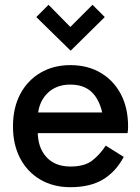

<svg xmlns="http://www.w3.org/2000/svg" viewBox="-20 -769 583 799"><path d="M273 10Q202 10 148 -21.5Q94 -53 64 -110Q34 -167 34 -243Q34 -320 64 -377Q94 -434 148 -466Q202 -498 273 -498Q345 -498 399 -466Q453 -434 483 -377Q513 -320 513 -243Q513 -236 512.5 -228.5Q512 -221 511 -215H129V-301H439L411 -243Q411 -319 377 -368Q343 -417 273 -417Q211 -417 174 -377.5Q137 -338 137 -274V-222Q137 -155 173 -115.5Q209 -76 273 -76Q332 -76 364 -101Q396 -126 420 -163L495 -116Q461 -53 407.5 -21.5Q354 10 273 10ZM274 -558 131 -698 182 -749 305 -624 241 -625 365 -749 416 -698Z"/></svg>

Font: Gabarito
Style: Regular
Weight: 400
Designer: Leandro Assis / Alvaro Franca / Felipe Casaprima
Foundry: Naipe Foundry
Version: Version 1.000